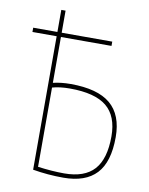

<svg xmlns="http://www.w3.org/2000/svg" viewBox="-84 -791 667 862"><g transform="rotate(10 250.0 -360.0)"><path d="M14.6 -610.4V-629.9H125V-730.5H144.5V-629.9H375V-610.4H144.5V-401.4Q180.7 -410.2 224.6 -410.2Q347.7 -410.2 406.2 -360.8Q464.8 -311.5 464.8 -210Q464.8 -96.7 415 -43.5Q365.2 9.8 264.6 9.8Q193.4 9.8 125 -2V-610.4ZM144.5 -18.6Q210 -9.8 264.6 -9.8Q357.4 -9.8 401.4 -58.6Q445.3 -107.4 445.3 -210Q445.3 -302.7 392.1 -346.2Q338.9 -389.6 224.6 -389.6Q178.7 -389.6 144.5 -379.9Z"/></g></svg>

Font: Mgen+ 1m thin
Style: Regular
Weight: 100
Designer: [Source Han Sans]
Ryoko NISHIZUKA  (kana & ideographs); Paul D. Hunt (Latin, Greek & Cyrillic); Wenlong ZHANG  (bopomofo
Version: Version 1.059.20150602